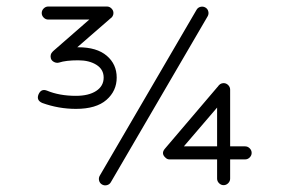

<svg xmlns="http://www.w3.org/2000/svg" viewBox="-20 -560 877 589"><path d="M488 -76Q473 -89 486 -104L647 -293L648 -294Q655 -305 666 -305Q674 -305 680 -299Q686 -293 686 -285V-111H732Q740 -111 746 -105Q752 -99 752 -91Q752 -83 746 -77Q740 -71 732 -71H686V-12Q686 -4 680 2Q674 8 666 8Q658 8 652 2Q646 -4 646 -12V-71H500Q493 -71 488 -76ZM213 -226Q160 -226 110 -244Q91 -252 98 -270Q106 -289 124 -282Q162 -266 213 -266Q252 -266 275 -281Q298 -296 298 -322Q298 -347 276 -361Q254 -375 220 -375Q182 -375 161 -368Q153 -366 145.5 -370Q138 -374 136 -381Q133 -393 141 -401L144 -404L254 -500H128Q120 -500 114 -506Q108 -512 108 -520Q108 -528 114 -534Q120 -540 128 -540H308Q316 -540 322 -534Q328 -528 328 -520Q328 -509 317 -502L316 -501L217 -415H220Q277 -415 307.5 -389Q338 -363 338 -322Q338 -281 306.5 -253.5Q275 -226 213 -226ZM286 -21 583 -530Q587 -537 595 -539Q603 -541 610 -537Q617 -533 619 -525Q621 -517 617 -510L320 -1Q316 6 308 8Q300 10 293 6Q286 2 284 -6Q282 -14 286 -21ZM544 -111H646V-230Z"/></svg>

Font: Hoogli Light
Style: Regular
Weight: 300
Designer: Anand Singh Naorem
Foundry: Brand New Type
Version: Version 1.00 b007